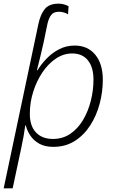

<svg xmlns="http://www.w3.org/2000/svg" viewBox="-39 -788 631 1043"><path d="M-19 234.9 169.4 -656.7Q180.7 -710.4 204.6 -739.3Q228.5 -768.1 279.3 -768.1Q297.4 -768.1 311.5 -763.4Q325.7 -758.8 333.5 -753.9L330.6 -710.4Q322.8 -715.3 309.6 -719.7Q296.4 -724.1 280.3 -724.1Q252 -724.1 238.5 -706.1Q225.1 -688 218.3 -656.2L197.8 -557.1Q189.9 -521.5 180.2 -481.2Q170.4 -440.9 161.6 -406.7H165Q185.5 -440.4 215.3 -470.9Q245.1 -501.5 283.2 -521Q321.3 -540.5 367.2 -540.5Q437 -540.5 478.3 -491Q519.5 -441.4 519.5 -354.5Q519.5 -289.1 502.4 -224.6Q485.4 -160.2 451.4 -107.2Q417.5 -54.2 367.2 -22.2Q316.9 9.8 250.5 9.8Q205.6 9.8 175 -7.1Q144.5 -23.9 126.5 -50.5Q108.4 -77.1 101.1 -106.4H98.1Q94.7 -79.6 88.9 -46.6Q83 -13.7 77.1 12.7L29.8 234.9ZM248.5 -33.2Q302.2 -33.2 343.3 -61.3Q384.3 -89.4 412.1 -136.2Q439.9 -183.1 454.3 -240.2Q468.8 -297.4 468.8 -355.5Q468.8 -422.4 438.7 -460Q408.7 -497.6 353 -497.6Q306.2 -497.6 264.6 -469.7Q223.1 -441.9 191.4 -394.8Q159.7 -347.7 141.4 -289.3Q123 -231 123 -170.4Q123 -103.5 156.5 -68.4Q189.9 -33.2 248.5 -33.2Z"/></svg>

Font: Open Sans Light
Style: Italic
Weight: 300
Italic angle: -12°
Designer: Monotype Design Team
Foundry: Monotype Imaging Inc.
Version: Version 3.003; ttfautohint (v1.8.4)